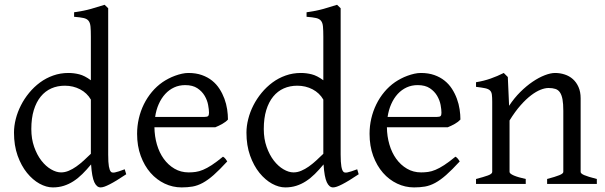

<svg xmlns="http://www.w3.org/2000/svg" viewBox="-20 -777 2556 811"><path d="M513.2 -41Q490.7 -25.9 473.4 -15.4Q456.1 -4.9 443.1 1.7Q430.2 8.3 420.9 11.5Q411.6 14.6 404.8 14.6Q388.7 14.6 378.4 -7.3Q368.2 -29.3 364.7 -82.5Q346.2 -60.1 327.9 -42Q309.6 -23.9 290.3 -11.5Q271 1 249.5 7.8Q228 14.6 203.1 14.6Q175.8 14.6 147 -1.2Q118.2 -17.1 94 -46.9Q69.8 -76.7 54.4 -119.6Q39.1 -162.6 39.1 -216.8Q39.1 -244.6 46.6 -274.4Q54.2 -304.2 68.4 -332Q82.5 -359.9 103 -384.8Q123.5 -409.7 148.9 -428.5Q174.3 -447.3 204.6 -458Q234.9 -468.8 269 -468.8Q292 -468.8 314.7 -463.1Q337.4 -457.5 363.8 -438V-622.1Q363.8 -648.9 362.3 -664.8Q360.8 -680.7 354 -689.2Q347.2 -697.8 333 -700.9Q318.8 -704.1 293 -706.1V-725.1Q333 -730.5 364.7 -739.5Q396.5 -748.5 421.9 -756.8L437 -742.2V-124Q437 -106.9 437.7 -94.7Q438.5 -82.5 439.9 -74.2Q441.4 -65.9 443.4 -60.5Q445.3 -55.2 448.2 -51.8Q452.6 -46.4 465.1 -48.6Q477.5 -50.8 506.8 -62ZM363.8 -127.4V-356.4Q347.7 -384.3 318.4 -399.7Q289.1 -415 253.9 -415Q222.7 -415 196.8 -403.6Q170.9 -392.1 152.1 -369.1Q133.3 -346.2 122.8 -312Q112.3 -277.8 112.3 -231.9Q112.3 -190.4 124.3 -156.5Q136.2 -122.6 154.8 -98.6Q173.3 -74.7 195.6 -61.8Q217.8 -48.8 237.8 -48.8Q254.4 -48.8 270.5 -55.7Q286.6 -62.5 302.2 -73.5Q317.9 -84.5 333.3 -98.6Q348.6 -112.8 363.8 -127.4Z M762.2 -417.5Q736.8 -417.5 715.6 -407.7Q694.3 -397.9 678 -380.1Q661.6 -362.3 650.6 -337.6Q639.6 -313 635.3 -283.2H844.2Q855.5 -283.2 859.1 -286.9Q862.8 -290.5 862.8 -300.8Q862.8 -314 859.1 -333.7Q855.5 -353.5 844.5 -372.3Q833.5 -391.1 813.7 -404.3Q793.9 -417.5 762.2 -417.5ZM942.9 -272Q934.1 -262.2 919.4 -253.9Q904.8 -245.6 889.2 -239.3H632.3Q632.8 -201.2 642.8 -166.7Q652.8 -132.3 671.6 -106.2Q690.4 -80.1 717 -64.5Q743.7 -48.8 776.9 -48.8Q792 -48.8 806.4 -50.8Q820.8 -52.7 837.4 -59.6Q854 -66.4 874.3 -79.6Q894.5 -92.8 921.9 -115.2Q928.2 -111.8 932.9 -105.5Q937.5 -99.1 939.9 -95.2Q907.2 -59.6 882.6 -37.8Q857.9 -16.1 836.2 -4.4Q814.5 7.3 793.2 11Q772 14.6 747.1 14.6Q709.5 14.6 675.5 -1.5Q641.6 -17.6 615.7 -47.1Q589.8 -76.7 574.5 -118.4Q559.1 -160.2 559.1 -211.9Q559.1 -244.6 566.4 -276.4Q573.7 -308.1 587.6 -336.4Q601.6 -364.7 621.6 -388.7Q641.6 -412.6 667 -430.2Q677.7 -437.5 691.2 -444.6Q704.6 -451.7 719.2 -457Q733.9 -462.4 748.3 -465.6Q762.7 -468.8 775.9 -468.8Q807.6 -468.8 832.5 -460Q857.4 -451.2 876 -436.3Q894.5 -421.4 907.2 -401.6Q919.9 -381.8 928 -359.9Q936 -337.9 939.5 -315.2Q942.9 -292.5 942.9 -272Z M1495.1 -41Q1472.7 -25.9 1455.3 -15.4Q1438 -4.9 1425 1.7Q1412.1 8.3 1402.8 11.5Q1393.6 14.6 1386.7 14.6Q1370.6 14.6 1360.4 -7.3Q1350.1 -29.3 1346.7 -82.5Q1328.1 -60.1 1309.8 -42Q1291.5 -23.9 1272.2 -11.5Q1252.9 1 1231.4 7.8Q1210 14.6 1185.1 14.6Q1157.7 14.6 1128.9 -1.2Q1100.1 -17.1 1075.9 -46.9Q1051.8 -76.7 1036.4 -119.6Q1021 -162.6 1021 -216.8Q1021 -244.6 1028.6 -274.4Q1036.1 -304.2 1050.3 -332Q1064.5 -359.9 1085 -384.8Q1105.5 -409.7 1130.9 -428.5Q1156.2 -447.3 1186.5 -458Q1216.8 -468.8 1251 -468.8Q1273.9 -468.8 1296.6 -463.1Q1319.3 -457.5 1345.7 -438V-622.1Q1345.7 -648.9 1344.2 -664.8Q1342.8 -680.7 1335.9 -689.2Q1329.1 -697.8 1314.9 -700.9Q1300.8 -704.1 1274.9 -706.1V-725.1Q1314.9 -730.5 1346.7 -739.5Q1378.4 -748.5 1403.8 -756.8L1418.9 -742.2V-124Q1418.9 -106.9 1419.7 -94.7Q1420.4 -82.5 1421.9 -74.2Q1423.3 -65.9 1425.3 -60.5Q1427.2 -55.2 1430.2 -51.8Q1434.6 -46.4 1447 -48.6Q1459.5 -50.8 1488.8 -62ZM1345.7 -127.4V-356.4Q1329.6 -384.3 1300.3 -399.7Q1271 -415 1235.8 -415Q1204.6 -415 1178.7 -403.6Q1152.8 -392.1 1134 -369.1Q1115.2 -346.2 1104.7 -312Q1094.2 -277.8 1094.2 -231.9Q1094.2 -190.4 1106.2 -156.5Q1118.2 -122.6 1136.7 -98.6Q1155.3 -74.7 1177.5 -61.8Q1199.7 -48.8 1219.7 -48.8Q1236.3 -48.8 1252.4 -55.7Q1268.6 -62.5 1284.2 -73.5Q1299.8 -84.5 1315.2 -98.6Q1330.6 -112.8 1345.7 -127.4Z M1744.1 -417.5Q1718.8 -417.5 1697.5 -407.7Q1676.3 -397.9 1659.9 -380.1Q1643.6 -362.3 1632.6 -337.6Q1621.6 -313 1617.2 -283.2H1826.2Q1837.4 -283.2 1841.1 -286.9Q1844.7 -290.5 1844.7 -300.8Q1844.7 -314 1841.1 -333.7Q1837.4 -353.5 1826.4 -372.3Q1815.4 -391.1 1795.7 -404.3Q1775.9 -417.5 1744.1 -417.5ZM1924.8 -272Q1916 -262.2 1901.4 -253.9Q1886.7 -245.6 1871.1 -239.3H1614.3Q1614.7 -201.2 1624.8 -166.7Q1634.8 -132.3 1653.6 -106.2Q1672.4 -80.1 1699 -64.5Q1725.6 -48.8 1758.8 -48.8Q1773.9 -48.8 1788.3 -50.8Q1802.7 -52.7 1819.3 -59.6Q1835.9 -66.4 1856.2 -79.6Q1876.5 -92.8 1903.8 -115.2Q1910.2 -111.8 1914.8 -105.5Q1919.4 -99.1 1921.9 -95.2Q1889.2 -59.6 1864.5 -37.8Q1839.8 -16.1 1818.1 -4.4Q1796.4 7.3 1775.1 11Q1753.9 14.6 1729 14.6Q1691.4 14.6 1657.5 -1.5Q1623.5 -17.6 1597.7 -47.1Q1571.8 -76.7 1556.4 -118.4Q1541 -160.2 1541 -211.9Q1541 -244.6 1548.3 -276.4Q1555.7 -308.1 1569.6 -336.4Q1583.5 -364.7 1603.5 -388.7Q1623.5 -412.6 1648.9 -430.2Q1659.7 -437.5 1673.1 -444.6Q1686.5 -451.7 1701.2 -457Q1715.8 -462.4 1730.2 -465.6Q1744.6 -468.8 1757.8 -468.8Q1789.6 -468.8 1814.5 -460Q1839.4 -451.2 1857.9 -436.3Q1876.5 -421.4 1889.2 -401.6Q1901.9 -381.8 1909.9 -359.9Q1918 -337.9 1921.4 -315.2Q1924.8 -292.5 1924.8 -272Z M2291 0V-21Q2326.2 -30.3 2342.8 -37.1Q2359.4 -43.9 2359.4 -50.8V-309.1Q2359.4 -338.9 2356 -357.4Q2352.5 -376 2345.2 -386.7Q2337.9 -397.5 2325.9 -401.4Q2314 -405.3 2296.9 -405.3Q2281.7 -405.3 2263.2 -397.9Q2244.6 -390.6 2223.4 -374.5Q2202.1 -358.4 2179 -332.3Q2155.8 -306.2 2132.3 -268.1V-50.8Q2132.3 -43.5 2150.6 -35.6Q2168.9 -27.8 2200.7 -21V0H1990.7V-21Q2022.9 -29.3 2041 -35.9Q2059.1 -42.5 2059.1 -50.8V-347.2Q2059.1 -366.2 2057.6 -377.4Q2056.2 -388.7 2049.6 -395Q2043 -401.4 2029.3 -404.3Q2015.6 -407.2 1990.7 -410.2V-429.7Q2023.9 -435.1 2052.2 -445.1Q2080.6 -455.1 2107.9 -468.8L2125 -451.7L2130.4 -330.1Q2151.9 -362.8 2177.7 -388.4Q2203.6 -414.1 2230 -431.9Q2256.3 -449.7 2281 -459.2Q2305.7 -468.8 2324.7 -468.8Q2345.7 -468.8 2365.2 -462.4Q2384.8 -456.1 2399.7 -442.9Q2414.6 -429.7 2423.6 -409.4Q2432.6 -389.2 2432.6 -361.8V-50.8Q2432.6 -43.9 2447.5 -37.4Q2462.4 -30.8 2501 -21V0Z"/></svg>

Font: Gentium Unicode
Style: Regular
Weight: 400
Version: Version 1.009